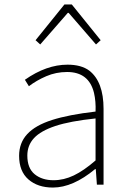

<svg xmlns="http://www.w3.org/2000/svg" viewBox="-20 -831 576 864"><path d="M66 -130Q66 -188 102.5 -227.5Q139 -267 214 -291Q289 -315 410 -329Q412 -374 403 -413Q380 -507 282 -507Q232 -507 188 -488Q144 -469 110 -443L92 -472Q189 -540 284 -540Q346 -540 382 -513Q446 -463 446 -341V0H416L411 -70H408Q308 13 218 13Q150 13 108 -23.5Q66 -60 66 -130ZM410 -109V-298Q295 -286 229 -264Q163 -242 133 -209.5Q103 -177 103 -131Q103 -74 136 -47Q169 -20 221 -20Q267 -20 312 -41.5Q357 -63 410 -109ZM270 -811H303L433 -650L412 -631L289 -773H285L161 -631L140 -650Z"/></svg>

Font: Merged Yaku Han JP Thin
Style: Regular
Weight: 250
Designer: Ryoko NISHIZUKA 西塚涼子 (kana, bopomofo & ideographs); Paul D. Hunt (Latin, Greek & Cyrillic); Sandoll Communications 산돌커뮤니
Foundry: Adobe
Version: Version 2.004